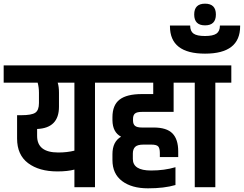

<svg xmlns="http://www.w3.org/2000/svg" viewBox="-54 -1019 1327 1045"><path d="M158 -514Q158 -543 151 -569H-34V-663H550V-569H463V0H351V-96Q314 -86 258 -86Q159 -86 99 -131Q39 -176 39 -265V-392H62Q118 -392 138 -405.5Q158 -419 158 -458ZM267 -514V-438Q267 -322 148 -317V-279Q148 -189 263 -189Q311 -189 351 -199V-569H260Q267 -548 267 -514Z M558 -148V-180Q558 -248 605 -275Q559 -299 558 -364V-381Q558 -447 597 -477Q636 -507 718 -507H780V-569H482V-663H987V-569H891V-410H718Q691 -410 680.5 -401Q670 -392 670 -372V-363Q670 -343 681 -334Q692 -325 718 -325H782Q853 -325 884.5 -293Q916 -261 916 -195V-164H816V-186Q816 -212 807 -222Q798 -232 769 -232H727Q694 -232 681.5 -219.5Q669 -207 669 -183V-154Q669 -91 768 -91Q841 -91 901 -109V-12Q840 6 751.5 6Q663 6 610.5 -33.5Q558 -73 558 -148Z M1006 -569H919V-663H1205V-569H1118V0H1006Z M1143 -880H1253V-876Q1253 -727 1062 -727Q871 -727 871 -876V-880H981Q981 -849 999.5 -836Q1018 -823 1061.5 -823Q1105 -823 1124 -836Q1143 -849 1143 -880ZM1062 -881Q1003 -881 1003 -940Q1003 -999 1062 -999Q1121 -999 1121 -940Q1121 -881 1062 -881Z"/></svg>

Font: Khand Semibold
Style: Regular
Weight: 600
Designer: Devanagari: Sanchit Sawaria, Jyotish Sonowal; Latin: Satya Rajpurohit
Foundry: Indian Type Foundry
Version: Version 1.100;PS 1.0;hotconv 1.0.78;makeotf.lib2.5.61930; tt